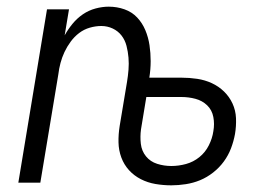

<svg xmlns="http://www.w3.org/2000/svg" viewBox="-20 -548 840 576"><path d="M494 8Q470 8 446.5 4Q423 0 402.5 -10.5Q382 -21 367 -37.5Q352 -54 344 -75.5Q336 -97 335.5 -121Q335 -145 339 -170L361 -302Q364 -320 365.5 -338.5Q367 -357 365.5 -375Q364 -393 359.5 -410.5Q355 -428 344.5 -441.5Q334 -455 318 -462.5Q302 -470 284 -470Q267 -470 249.5 -465Q232 -460 217.5 -449Q203 -438 192 -423Q181 -408 173.5 -392Q166 -376 161.5 -359Q157 -342 155 -325L101 0H35L121 -520H187L174 -442Q184 -460 197.5 -476.5Q211 -493 228.5 -505Q246 -517 266.5 -522.5Q287 -528 306 -528Q331 -528 353.5 -520Q376 -512 391.5 -495.5Q407 -479 416 -457.5Q425 -436 428.5 -412.5Q432 -389 432 -364.5Q432 -340 428 -315H524Q548 -315 571.5 -311.5Q595 -308 615.5 -298.5Q636 -289 652 -273.5Q668 -258 677.5 -237.5Q687 -217 688 -193.5Q689 -170 685 -146Q681 -124 673 -103Q665 -82 651.5 -63.5Q638 -45 619.5 -30.5Q601 -16 580.5 -7.5Q560 1 537.5 4.5Q515 8 494 8ZM494 -50Q516 -50 538 -56Q560 -62 578 -76.5Q596 -91 606.5 -112Q617 -133 620 -154Q624 -176 620 -197Q616 -218 601.5 -232Q587 -246 566.5 -251.5Q546 -257 524 -257H419L403 -160Q400 -138 402.5 -116.5Q405 -95 418 -79Q431 -63 451.5 -56.5Q472 -50 494 -50Z"/></svg>

Font: Iosevka Aile Light
Style: Italic
Weight: 300
Italic angle: -9°
Designer: Belleve Invis
Foundry: Belleve Invis
Version: Version 31.1.0; ttfautohint (v1.8.4)